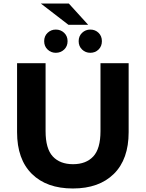

<svg xmlns="http://www.w3.org/2000/svg" viewBox="-20 -1059 828 1091"><path d="M394 12Q245 12 161 -71Q77 -154 77 -308V-700H239V-314Q239 -214 280 -170Q321 -126 395 -126Q469 -126 510 -170Q551 -214 551 -314V-700H711V-308Q711 -154 627 -71Q543 12 394 12ZM297 -759Q270 -759 250.5 -777.5Q231 -796 231 -825Q231 -854 250.5 -872.5Q270 -891 297 -891Q325 -891 344.5 -872.5Q364 -854 364 -825Q364 -796 344.5 -777.5Q325 -759 297 -759ZM493 -759Q466 -759 446.5 -777.5Q427 -796 427 -825Q427 -854 446.5 -872.5Q466 -891 493 -891Q521 -891 540 -872.5Q559 -854 559 -825Q559 -796 540 -777.5Q521 -759 493 -759ZM369 -918 212 -1039H371L481 -918Z"/></svg>

Font: Montserrat
Style: Bold
Weight: 700
Designer: Julieta Ulanovsky
Foundry: Julieta Ulanovsky
Version: Version 9.000; ttfautohint (v1.8.4.7-5d5b)